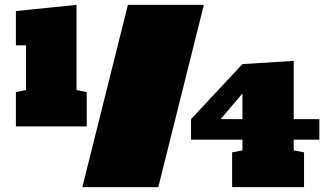

<svg xmlns="http://www.w3.org/2000/svg" viewBox="-20 -770 1359 790"><path d="M506.3 -750H818.8L631.3 0H318.8ZM45.4 -724.6 294.9 -750V-399.4L336.9 -391.1V-250H45.4V-391.1L86.9 -399.4V-583.5H45.4ZM766.1 -279.8 977.5 -506.3 1188.5 -519.5V-279.8H1293.9V-195.3H1188.5V-151.4L1231 -143.1V0H935.1V-143.1L977.5 -151.4V-195.3H766.1ZM887.7 -279.8H977.5V-385.3Z"/></svg>

Font: Holtwood One SC
Style: Regular
Weight: 400
Version: Version 1.000